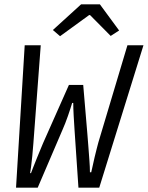

<svg xmlns="http://www.w3.org/2000/svg" viewBox="-20 -866 682 886"><path d="M54 0 94 -657H168L134 -204Q132 -174 129 -146Q126 -118 123.5 -97.5Q121 -77 119 -67H123Q126 -75 133.5 -94.5Q141 -114 150.5 -137Q160 -160 168 -179.5Q176 -199 179 -206L298 -474H364L383 -250Q385 -227 387.5 -193.5Q390 -160 392.5 -127Q395 -94 395 -71H401Q403 -78 407 -97.5Q411 -117 416.5 -140Q422 -163 427 -182.5Q432 -202 434 -209L568 -657H642L438 0H342L324 -266Q322 -295 320 -331.5Q318 -368 318 -391H313Q306 -367 293.5 -331Q281 -295 268 -266L154 0ZM257.2 -699 224 -727.5 354.1 -845.9H441L529.7 -725.3L490.8 -700.2L395.4 -796.5H391.4Z"/></svg>

Font: SourceCodeVF
Style: Italic
Weight: 200
Italic angle: -11°
Monospace: yes
Designer: Paul D. Hunt, Teo Tuominen
Foundry: Adobe
Version: Version 1.026;hotconv 1.1.0;makeotfexe 2.6.0